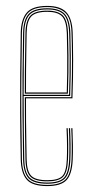

<svg xmlns="http://www.w3.org/2000/svg" viewBox="-20 -625 310 650"><path d="M140.2 5Q88.8 5 70 -17.4Q51.2 -39.8 50.2 -85Q48.5 -173.2 48.1 -242Q47.8 -310.8 48.4 -375Q49 -439.2 50.2 -514Q51.2 -559.5 70.5 -582.2Q89.8 -605 140.2 -605Q184.2 -605 204.2 -584Q224.2 -563 226 -515.8Q227.2 -481.2 227.6 -423.6Q228 -366 225.2 -292H68Q68 -249.2 68.2 -216.1Q68.5 -183 69.1 -152Q69.8 -121 70.2 -85.2Q71 -45.8 85.4 -30.4Q99.8 -15 140.2 -15Q177 -15 190.8 -28.9Q204.5 -42.8 206.2 -85.8Q207 -103.2 206.9 -131Q206.8 -158.8 205.2 -191H209.2Q210.8 -160 210.9 -131.6Q211 -103.2 210.2 -85.8Q208.5 -40.8 193.2 -25.9Q178 -11 140.2 -11Q98 -11 82.5 -27.4Q67 -43.8 66.2 -85.2Q65.2 -133.8 64.6 -182.2Q64 -230.8 64 -296H221.5Q224.2 -376 223.8 -430Q223.2 -484 222 -515.8Q220.2 -565.5 199.2 -583.2Q178.2 -601 140.2 -601Q91.5 -601 73.4 -579.5Q55.2 -558 54.2 -514Q53 -440.2 52.4 -372.9Q51.8 -305.5 52.2 -235.8Q52.8 -166 54.2 -85Q55.2 -40 73.5 -19.5Q91.8 1 140.2 1Q183 1 201.5 -17.1Q220 -35.2 222.2 -85.2Q223 -102 222.9 -131Q222.8 -160 221.2 -191H225.2Q226.5 -162.2 226.9 -133.9Q227.2 -105.5 226.2 -85Q224 -34.8 205 -14.9Q186 5 140.2 5ZM140.2 -3Q93.2 -3 76.2 -22.2Q59.2 -41.5 58.2 -85Q56.8 -164.8 56.2 -234.4Q55.8 -304 56.2 -371.8Q56.8 -439.5 58.2 -514Q59.2 -557.8 76.8 -577.4Q94.2 -597 140.2 -597Q181.2 -597 198.9 -578.1Q216.5 -559.2 218.2 -512.8Q219 -493 219.6 -436.1Q220.2 -379.2 217.5 -300H60Q60 -233.5 60.6 -184Q61.2 -134.5 62.2 -85.2Q63 -41.5 80.1 -24.2Q97.2 -7 140.2 -7Q180.5 -7 196.4 -23.2Q212.2 -39.5 214.2 -85.5Q215 -102.8 214.9 -130.9Q214.8 -159 213.2 -191H217.2Q218.5 -165.8 218.9 -136.2Q219.2 -106.8 218.2 -85.5Q216.2 -37.2 199.1 -20.1Q182 -3 140.2 -3ZM60 -304H213.8Q216.2 -373.5 215.8 -432.2Q215.2 -491 214.2 -512.8Q212.5 -558.2 195.8 -575.6Q179 -593 140.2 -593Q96.5 -593 79.8 -574.6Q63 -556.2 62.2 -513.8Q61.2 -465.5 60.6 -417.1Q60 -368.8 60 -304ZM64 -308Q64 -350.5 64.2 -383.1Q64.5 -415.8 65.1 -446.4Q65.8 -477 66.2 -513.8Q67 -555 82.9 -572Q98.8 -589 140.2 -589Q175.2 -589 191.9 -573.5Q208.5 -558 210.2 -513Q211 -493.5 211.8 -438.6Q212.5 -383.8 209.8 -308ZM68 -312H206Q208.2 -380.8 207.6 -436.6Q207 -492.5 206.2 -513Q204.5 -555.5 189.4 -570.2Q174.2 -585 140.2 -585Q100 -585 85.5 -568.9Q71 -552.8 70.2 -513.8Q69.8 -478.5 69.1 -448.2Q68.5 -418 68.2 -385.9Q68 -353.8 68 -312Z"/></svg>

Font: Big Shoulders Inline Display Thin
Style: Regular
Weight: 100
Designer: Patric King
Foundry: XO Type Co
Version: Version 1.000